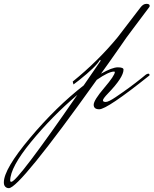

<svg xmlns="http://www.w3.org/2000/svg" viewBox="-309 -555 798 998"><path d="M468 -163Q248 13 207 13Q178 13 178 -10.5Q178 -34 233 -98.5Q288 -163 288 -181Q286 -183 284 -183Q256 -183 194 -140Q-208 423 -263 423Q-274 423 -281.5 415.5Q-289 408 -289 393Q-289 324 -153 162Q-17 0 126 -111L214 -239V-240Q214 -243 210 -243Q190 -208 102 -138L73 -116L69 -131Q201 -238 303 -362L421 -516Q435 -535 452 -535Q469 -535 469 -525Q469 -521 468 -519.5Q467 -518 440.5 -483Q414 -448 385 -409Q356 -370 348.5 -360Q341 -350 318 -316Q244 -210 216 -172Q274 -205 303.5 -205Q333 -205 333 -193Q333 -153 253 -70Q226 -42 226 -33.5Q226 -25 240.5 -25Q255 -25 292 -50Q365 -99 427 -149L449 -167Q456 -172 462 -172Q468 -172 468 -166ZM-250 390Q-219 390 93 -62Q-39 50 -147.5 182.5Q-256 315 -256 384Q-256 390 -250 390Z"/></svg>

Font: Mrs Saint Delafield
Style: Regular
Weight: 400
Designer: Alejandro Paul
Foundry: Alejandro Paul
Version: Version 1.000